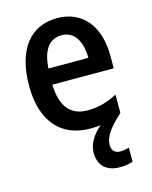

<svg xmlns="http://www.w3.org/2000/svg" viewBox="-117 -628 741 934"><g transform="rotate(-15 253.5 -161.0)"><path d="M436 219V148C426 151 408 155 391 155C366 155 349 141 349 112C349 76 372 35 440 -26V-118C389 -92 345 -79 289 -79C204 -79 158 -136 156 -244H465V-307C465 -454 391 -551 261 -551C126 -551 45 -450 45 -267C45 -93 129 10 280 10C299 10 316 9 332 7C293 39 264 83 264 128C264 190 300 229 371 229C396 229 418 225 436 219ZM261 -465C327 -465 358 -406 359 -325H158C163 -419 201 -465 261 -465Z"/></g></svg>

Font: Noto Sans UI SemiCondensed Medium
Style: Regular
Weight: 500
Width: 4
Designer: Monotype Design Team
Foundry: Monotype Imaging Inc.
Version: Version 1.901